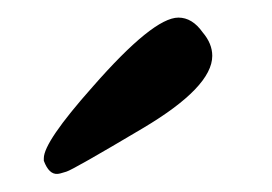

<svg xmlns="http://www.w3.org/2000/svg" viewBox="-20 -970 306 216"><path d="M218.8 -907.2Q218.8 -872.1 140.6 -825.7Q62.5 -779.3 54.7 -776.9Q46.9 -774.4 44.9 -774.4Q35.2 -773.4 29.3 -789.1Q29.3 -789.1 29.3 -792Q29.3 -810.5 84 -872.1Q152.3 -950.2 180.7 -950.2Q196.3 -950.2 208 -933.6Q218.8 -920.9 218.8 -907.2Z"/></svg>

Font: Semi-Sweet
Style: Book
Weight: 400
Designer: Walter E Stewart
Version: 0.5